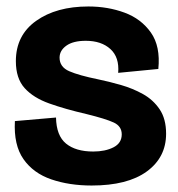

<svg xmlns="http://www.w3.org/2000/svg" viewBox="-20 -559 550 593"><path d="M263 14Q194 14 138.5 -5Q83 -24 52.5 -67.5Q22 -111 26 -185L153 -196Q154 -140 184 -115.5Q214 -91 268 -91Q305 -91 330.5 -104Q356 -117 356 -144Q356 -169 331.5 -180.5Q307 -192 246 -207Q181 -222 132 -239.5Q83 -257 56 -287Q29 -317 29 -370Q29 -450 91.5 -494.5Q154 -539 253 -539Q313 -539 364.5 -520Q416 -501 446 -458.5Q476 -416 469 -346L345 -334Q349 -382 321 -407.5Q293 -433 245 -433Q206 -433 185 -418Q164 -403 164 -381Q164 -352 194 -339Q224 -326 283 -314Q317 -307 353.5 -296.5Q390 -286 421.5 -268.5Q453 -251 473 -221.5Q493 -192 493 -146Q493 -73 433.5 -29.5Q374 14 263 14Z"/></svg>

Font: Bricolage Grotesque 96pt Bricolage Grotesque 48pt Regular
Style: Bold
Weight: 700
Designer: Mathieu Triay
Foundry: Atelier Triay
Version: Version 1.001; ttfautohint (v1.8.4.7-5d5b);gftools[0.9.33.de